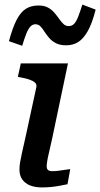

<svg xmlns="http://www.w3.org/2000/svg" viewBox="-20 -815 438 839"><path d="M269 -617Q243 -617 225 -626Q207 -635 195 -649Q183 -663 174.5 -676.5Q166 -690 157 -699.5Q148 -709 135 -709Q122 -709 112.5 -698.5Q103 -688 95 -668Q87 -648 77 -615L19 -635Q35 -694 52.5 -728Q70 -762 93 -776.5Q116 -791 148 -791Q173 -791 189.5 -782Q206 -773 217.5 -759.5Q229 -746 238.5 -732.5Q248 -719 257.5 -710Q267 -701 280 -701Q295 -701 304.5 -711.5Q314 -722 322 -743Q330 -764 340 -795L398 -773Q383 -714 364 -680Q345 -646 322 -631.5Q299 -617 269 -617ZM163 4Q134 4 112 -4.5Q90 -13 77.5 -30.5Q65 -48 65 -74Q65 -88 67.5 -104Q70 -120 76 -147Q82 -174 92 -218L139 -435Q141 -447 132.5 -454.5Q124 -462 108 -467.5Q92 -473 69 -477L58 -479L71 -538H277L208 -210Q200 -173 194 -148Q188 -123 186 -109Q184 -95 184 -88Q184 -77 190 -72Q196 -67 209 -67Q223 -67 237 -69Q251 -71 264.5 -73Q278 -75 287 -76L275 -10Q260 -7 242 -3.5Q224 0 204 2Q184 4 163 4Z"/></svg>

Font: Roboto Serif 20pt Medium
Style: Italic
Weight: 500
Italic angle: -10°
Version: Version 1.008